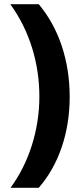

<svg xmlns="http://www.w3.org/2000/svg" viewBox="-20 -734 391 912"><path d="M30 158H164C259 49 311 -103 311 -274C311 -445 260 -600 164 -714H29C121 -587 167 -433 167 -275C167 -114 116 41 30 158Z"/></svg>

Font: Kathrein 85 Heavy
Style: Regular
Weight: 900
Designer: Lazydogs Typefoundry, based on Open Sans by Ascender Corporation
Foundry: Lazydogs Typefoundry
Version: Version 1.003;PS 001.003;hotconv 1.0.88;makeotf.lib2.5.64775